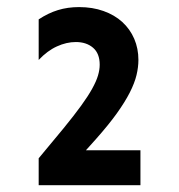

<svg xmlns="http://www.w3.org/2000/svg" viewBox="-20 -888 513 550"><path d="M90.8 -434.6 162.1 -520.5Q192.4 -557.6 212.4 -585.2Q232.4 -612.8 244.1 -634Q255.9 -655.3 260.7 -671.6Q265.6 -688 265.6 -702.6Q265.6 -734.9 246.6 -751.2Q227.5 -767.6 197.3 -767.6Q170.4 -767.6 143.1 -755.1Q115.7 -742.7 90.8 -716.3V-832.5Q118.2 -850.6 146 -859.1Q173.8 -867.7 206.5 -867.7Q245.1 -867.7 276.6 -856.4Q308.1 -845.2 330.3 -825Q352.5 -804.7 364.5 -776.9Q376.5 -749 376.5 -716.3Q376.5 -695.8 371.1 -673.1Q365.7 -650.4 351.8 -623Q337.9 -595.7 314.5 -563Q291 -530.3 255.4 -490.2L226.1 -457.5H382.3V-357.4H90.8Z"/></svg>

Font: Tauri
Style: Regular
Weight: 400
Designer: Yvonne Schüttler
Foundry: Yvonne Schüttler
Version: Version 1.003; ttfautohint (v0.93.8-669f) -l 13 -r 13 -G 200